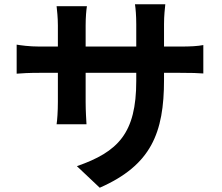

<svg xmlns="http://www.w3.org/2000/svg" viewBox="-20 -816 1040 899"><path d="M748 -598V-703C748 -743 752 -776 754 -796H612C615 -776 618 -743 618 -703V-598H381V-696C381 -736 384 -768 387 -787H245C247 -768 251 -735 251 -697V-598H166C116 -598 76 -604 58 -607V-471C80 -473 116 -475 166 -475H251V-339C251 -294 248 -254 245 -234H385C384 -254 381 -295 381 -339V-475H618V-437C618 -192 533 -105 340 -38L447 63C688 -43 748 -194 748 -442V-475H822C875 -475 910 -474 932 -472V-605C905 -600 875 -598 822 -598Z"/></svg>

Font: Source Han Sans SC Bold
Style: Regular
Weight: 700
Designer: Ryoko NISHIZUKA (kana & ideographs); Paul D. Hunt (Latin, Greek & Cyrillic); Wenlong ZHANG (bopomofo); Sandoll Communica
Foundry: Adobe Systems Incorporated
Version: Version 1.001;PS 1.001;hotconv 1.0.78;makeotf.lib2.5.61930